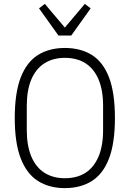

<svg xmlns="http://www.w3.org/2000/svg" viewBox="-20 -957 669 989"><path d="M314 12Q234 12 176 -24.5Q118 -61 87 -140.5Q56 -220 56 -349Q56 -479 87 -558.5Q118 -638 176 -674Q234 -710 314 -710Q395 -710 453 -674Q511 -638 541.5 -558.5Q572 -479 572 -349Q572 -220 541.5 -140.5Q511 -61 453 -24.5Q395 12 314 12ZM314 -39Q377 -39 420.5 -67Q464 -95 487.5 -150.5Q511 -206 511 -286V-412Q511 -493 487.5 -548Q464 -603 420.5 -631Q377 -659 314 -659Q253 -659 209 -631Q165 -603 141.5 -548Q118 -493 118 -412V-286Q118 -206 141.5 -150.5Q165 -95 209 -67Q253 -39 314 -39ZM347 -774H281L181 -914L211 -937L314 -815L417 -937L447 -914Z"/></svg>

Font: IBM Plex Sans Condensed Light
Style: Regular
Weight: 300
Width: 3
Designer: Mike Abbink, Paul van der Laan, Pieter van Rosmalen
Foundry: Bold Monday
Version: Version 3.201